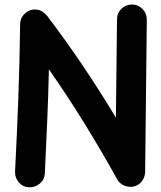

<svg xmlns="http://www.w3.org/2000/svg" viewBox="-20 -749 698 834"><path d="M106.4 64.5Q79.6 63.5 62 43.5Q44.4 23.4 45.4 -3.4Q53.7 -166 59.6 -322.3Q65.4 -478.5 67.4 -643.6Q67.4 -671.4 88.6 -690.7Q109.9 -710 137.7 -707.5Q151.9 -706.5 164.6 -698.2Q177.2 -689.9 183.6 -681.6Q264.6 -575.2 340.1 -463.1Q415.5 -351.1 483.4 -237.8L488.3 -665.5Q488.3 -692.4 507.6 -710.9Q526.9 -729.5 553.7 -729.5Q580.6 -729 599.1 -710Q617.7 -690.9 617.7 -664.1L610.4 -1.5Q609.9 13.7 602.5 28.3Q595.2 43 581.5 52.2Q558.1 67.4 530.3 60.5Q502.4 53.7 488.8 29.3Q422.4 -90.3 348.1 -210.9Q273.9 -331.5 192.4 -447.8Q189.9 -335 185.1 -223.1Q180.2 -111.3 174.8 3.4Q173.8 30.3 153.6 47.9Q133.3 65.4 106.4 64.5Z"/></svg>

Font: Mikhak-DS1-FD Bold
Style: Bold
Weight: 700
Designer: Amin Abedi
Version: Version 3.2